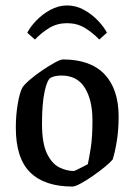

<svg xmlns="http://www.w3.org/2000/svg" viewBox="-20 -675 493 704"><path d="M246 9Q143 9 90.5 -43Q38 -95 38 -207Q38 -252 45 -293.5Q52 -335 62 -354Q70 -366 90.5 -383.5Q111 -401 135.5 -417.5Q160 -434 181 -445.5Q202 -457 211 -457Q312 -457 363.5 -402.5Q415 -348 415 -247Q415 -198 408 -156Q401 -114 393 -90Q385 -80 365 -63.5Q345 -47 320.5 -30Q296 -13 275.5 -2Q255 9 246 9ZM251 -48Q255 -49 267 -55Q279 -61 290.5 -67Q302 -73 302 -73Q307 -96 313 -134Q319 -172 319 -234Q319 -308 291 -353Q263 -398 206 -398Q196 -398 186 -396.5Q176 -395 166 -390Q153 -383 143.5 -339Q134 -295 134 -221Q134 -150 152 -112.5Q170 -75 197 -61.5Q224 -48 251 -48ZM226 -655Q259 -655 288.5 -638.5Q318 -622 340 -598.5Q362 -575 372 -555L344 -530Q319 -556 290.5 -573Q262 -590 226 -590Q190 -590 161.5 -573Q133 -556 108 -530L80 -555Q90 -575 112 -598.5Q134 -622 164 -638.5Q194 -655 226 -655Z"/></svg>

Font: Grenze Gotisch
Style: Regular
Weight: 400
Designer: Renata Polastri
Foundry: Omnibus-Type
Version: Version 1.001